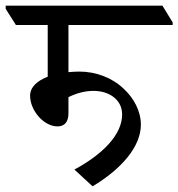

<svg xmlns="http://www.w3.org/2000/svg" viewBox="-59 -643 628 676"><path d="M267 13C369 -48 437 -127 437 -204C437 -252 412 -298 376 -331C335 -370 278 -391 220 -391C208 -391 195 -390 182 -389V-555H549V-564L513 -623H-39V-612L-3 -555H109V-373C73 -359 47 -337 47 -306C47 -253 96 -198 143 -198C170 -198 182 -215 182 -245V-301C211 -315 239 -323 271 -323C324 -323 371 -293 371 -240C371 -169 303 -100 203 -46Z"/></svg>

Font: Noto Serif Devanagari SemiCondensed
Style: Regular
Weight: 400
Width: 4
Designer: Universal Thirst, Indian Type Foundry and the Monotype Design Team
Foundry: Monotype Imaging Inc.
Version: Version 2.004